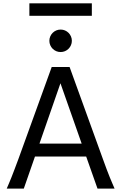

<svg xmlns="http://www.w3.org/2000/svg" viewBox="-20 -1106 721 1126"><path d="M334.5 -617.7 211.4 -263.7H459ZM19.5 0Q25.9 -14.6 32.7 -30.8Q39.6 -46.9 47.6 -67.1Q55.7 -87.4 65.4 -113.3Q75.2 -139.2 87.9 -173.3L283.2 -712.9H388.2L583.5 -173.3Q595.7 -139.2 605.5 -113.3Q615.2 -87.4 623.5 -67.1Q631.8 -46.9 638.7 -30.8Q645.5 -14.6 651.9 0H551.8L485.4 -188H185.1L119.6 0ZM269.5 -866.7Q269.5 -880.4 274.7 -892.3Q279.8 -904.3 288.8 -913.3Q297.9 -922.4 309.8 -927.5Q321.8 -932.6 335.4 -932.6Q349.1 -932.6 361.1 -927.5Q373 -922.4 382.1 -913.3Q391.1 -904.3 396.2 -892.3Q401.4 -880.4 401.4 -866.7Q401.4 -853 396.2 -841.1Q391.1 -829.1 382.1 -820.1Q373 -811 361.1 -805.9Q349.1 -800.8 335.4 -800.8Q321.8 -800.8 309.8 -805.9Q297.9 -811 288.8 -820.1Q279.8 -829.1 274.7 -841.1Q269.5 -853 269.5 -866.7ZM152.3 -1086.4H518.6V-1013.2H152.3Z"/></svg>

Font: Andika Compact
Style: Regular
Weight: 400
Designer: Victor Gaultney, Annie Olsen, Julie Remington, Don Collingsworth, Eric Hays, Becca Hirsbrunner
Foundry: SIL International
Version: Version 5.000 ; LnSpcTght